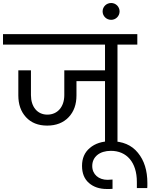

<svg xmlns="http://www.w3.org/2000/svg" viewBox="-47 -967 1001 1278"><path d="M-27 -740V-670H652V-499H381V-334C381 -257 337 -204 268 -204C201 -204 159 -257 159 -334V-499H75V-332C75 -272 92 -224 126 -187C160 -150 207 -131 267 -131C327 -131 375 -150 410 -187C445 -224 462 -272 462 -332V-427H652V0H735V-670H867V-740Z M545 251C576 278 616 291 664 291C681 291 693 291 702 290V228C686 229 675 230 669 230C610 230 567 194 567 138C567 77 616 37 691 37C796 37 864 113 864 244V285H933C934 278 934 267 934 252C934 168 913 101 871 50C829 -2 769 -27 690 -27C633 -27 586 -12 551 18C516 47 499 87 499 137C499 186 514 224 545 251Z M636 -891C636 -860 661 -835 693 -835C724 -835 749 -860 749 -891C749 -922 724 -947 693 -947C661 -947 636 -922 636 -891Z"/></svg>

Font: Poppins
Style: Regular
Weight: 400
Designer: Ninad Kale (Devanagari), Jonny Pinhorn (Latin)
Foundry: Indian Type Foundry
Version: 4.004